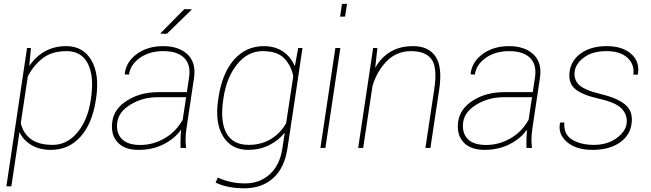

<svg xmlns="http://www.w3.org/2000/svg" viewBox="-20 -782 3441 1015"><path d="M127 -377.9 89.8 -131.3Q101.6 -78.6 142.6 -47.4Q183.6 -16.1 258.8 -16.1Q334 -16.1 388.9 -81.3Q443.8 -146.5 460 -254.4L461.4 -264.6Q478 -378.4 444.6 -445.1Q411.1 -511.7 332 -511.7Q252.9 -511.7 203.9 -472.7Q154.8 -433.6 127 -377.9ZM330.1 -538.1Q419.4 -538.1 463.1 -463.4Q506.8 -388.7 488.3 -264.6L486.8 -254.4Q467.8 -127.9 405.3 -58.8Q342.8 10.3 249 10.3Q189 10.3 146.2 -15.1Q103.5 -40.5 83 -83.5L40 203.1H13.7L123 -528.3H143.6L134.8 -433.1Q207 -538.1 330.1 -538.1Z M721.2 -15.6Q789.6 -15.6 850.1 -50.8Q910.6 -85.9 945.8 -148.9L963.9 -268.1H814.5Q734.9 -268.1 671.4 -230Q607.9 -191.9 600.1 -136.7Q592.3 -82 622.6 -48.8Q653.3 -15.6 721.2 -15.6ZM712.4 10.3Q638.2 10.7 601.1 -30.3Q564 -71.3 573.7 -139.6Q583.5 -208 652.8 -251Q722.2 -294.9 817.4 -294.9H967.8L979.5 -372.1Q989.7 -440.4 953.6 -476.1Q917.5 -511.7 843.8 -511.7Q770.5 -511.7 720.2 -476.6Q669.9 -441.4 661.6 -387.7L639.6 -388.7L639.2 -391.1Q646 -454.1 702.6 -496.1Q759.3 -538.1 842.3 -538.1Q925.3 -538.1 971.2 -494.6Q1017.1 -451.2 1005.9 -371.1L966.3 -106.4Q957 -45.4 963.9 0H934.6Q933.1 -58.6 938 -97.2Q903.8 -49.3 845.2 -19.5Q786.6 10.3 712.4 10.3ZM954.1 -733.4H991.7L992.7 -730.5L862.3 -603.5H830.1L828.6 -606.4Z M1295.4 -16.1Q1361.3 -16.1 1412.8 -47.6Q1464.4 -79.1 1492.7 -130.9L1530.3 -378.9Q1519.5 -435.1 1482.9 -473.4Q1446.3 -511.7 1368.2 -511.7Q1290 -511.7 1233.9 -442.4Q1177.7 -373 1161.6 -264.6L1160.2 -254.4Q1143.1 -141.1 1176.8 -78.6Q1210.4 -16.1 1295.4 -16.1ZM1472.7 2.9 1485.4 -81.1Q1452.1 -39.1 1402.6 -14.4Q1353 10.3 1292 10.3Q1202.6 10.3 1158.9 -61.8Q1115.2 -133.8 1133.3 -254.4L1134.8 -264.6Q1154.3 -395 1217.3 -466.6Q1280.3 -538.1 1375 -538.1Q1434.6 -538.1 1476.3 -509.5Q1518.1 -481 1538.6 -431.6L1556.6 -528.3H1579.1L1554.7 -364.7V-363.8L1522.5 -148.4Q1522 -147.9 1522 -147.5V-147L1499.5 2.9Q1483.4 107.4 1423.3 160.4Q1363.3 213.4 1272.5 213.4Q1181.6 213.4 1119.6 183.1L1131.3 156.7Q1197.8 187.5 1275.4 187.5Q1353 187.5 1406.2 139.2Q1459.5 90.8 1472.7 2.9Z M1804.2 -694.3H1777.8L1788.1 -761.7H1814.5ZM1700.2 0H1673.8L1752.9 -528.3H1779.3Z M2163.1 -538.1Q2246.1 -538.1 2282.7 -482.9Q2319.3 -427.7 2302.2 -311L2255.4 0H2229L2275.9 -312Q2293 -426.3 2261 -469Q2229 -511.7 2153.3 -511.7Q2077.6 -511.7 2025.4 -459.5Q1973.1 -407.2 1949.2 -327.6L1899.9 0H1873.5L1952.6 -528.3H1975.1L1963.4 -423.3Q2028.8 -538.1 2163.1 -538.1Z M2774.4 -148.9 2792.5 -268.1H2643.1Q2564 -268.1 2500.2 -230Q2436.5 -191.9 2428.7 -136.7Q2420.9 -81.5 2451.4 -48.6Q2481.9 -15.6 2549.8 -15.6Q2617.7 -15.6 2678.5 -50.5Q2739.3 -85.4 2774.4 -148.9ZM2646 -294.9H2796.4L2808.1 -372.1Q2818.4 -440.4 2782 -476.1Q2745.6 -511.7 2672.4 -511.7Q2599.1 -511.7 2548.8 -476.8Q2498.5 -441.9 2490.2 -387.7L2468.3 -388.7L2467.8 -391.1Q2474.6 -454.6 2531.2 -496.3Q2587.9 -538.1 2670.9 -538.1Q2753.9 -538.1 2800 -494.6Q2846.2 -451.2 2834.5 -371.1L2794.9 -106.4Q2785.6 -45.4 2792.5 0H2763.2Q2761.7 -58.6 2766.6 -97.2Q2732.4 -49.3 2673.8 -19.5Q2615.2 10.3 2541 10.3Q2466.8 10.3 2429.7 -30.5Q2392.6 -71.3 2402.3 -139.6Q2412.1 -208 2481.4 -251.5Q2550.8 -294.9 2646 -294.9Z M3352.1 -390.1 3351.1 -387.2H3328.1Q3335.4 -440.9 3297.4 -476.3Q3259.3 -511.7 3186 -511.7Q3112.8 -511.7 3068.4 -479.2Q3023.9 -446.8 3018.1 -404.8Q3012.2 -362.8 3040.3 -334.2Q3068.4 -305.7 3157.7 -284.2Q3247.1 -262.7 3287.4 -227.1Q3327.6 -191.4 3318.8 -127.9Q3310.1 -64.5 3254.6 -27.1Q3199.2 10.3 3112.3 10.3Q3025.4 10.3 2977.1 -31.5Q2928.7 -73.2 2940.4 -131.3L2941.4 -134.3H2963.4Q2958.5 -71.8 3004.4 -43.9Q3050.3 -16.1 3119.6 -16.1Q3189 -16.1 3237.8 -50.5Q3286.6 -85 3292.5 -128.9Q3298.3 -172.9 3267.8 -206.3Q3237.3 -239.7 3147.9 -259.8Q3058.6 -279.8 3020.8 -311.3Q2982.9 -342.8 2991.2 -403.3Q2999.5 -463.9 3052.2 -501Q3105 -538.1 3188 -538.1Q3271 -538.1 3317.1 -496.6Q3363.3 -455.1 3352.1 -390.1Z"/></svg>

Font: Roboto-ThinItalic
Style: Italic
Weight: 250
Italic angle: -12°
Designer: Google
Version: Version 1.100141; 2013; ttfautohint (v0.94.14-c901) -l 8 -r 